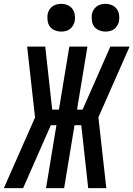

<svg xmlns="http://www.w3.org/2000/svg" viewBox="-42 -977 693 997"><path d="M-22 0 140 -367 99 -735H193L229 -408H264L318 -735H412L358 -408H387L531 -735H631L469 -368L510 0H416L380 -327H345L291 0H197L251 -327H222L78 0ZM506 -813Q489 -813 473 -819.5Q457 -826 447.5 -838.5Q438 -851 435.5 -868Q433 -885 435 -902Q437 -914 443.5 -925Q450 -936 460 -943.5Q470 -951 482 -954Q494 -957 506 -957Q523 -957 538.5 -950.5Q554 -944 563.5 -931.5Q573 -919 576 -902Q579 -885 576 -868Q574 -856 567.5 -845Q561 -834 551.5 -826.5Q542 -819 530 -816Q518 -813 506 -813ZM276 -813Q259 -813 243 -819.5Q227 -826 217.5 -838.5Q208 -851 205.5 -868Q203 -885 205 -902Q207 -914 213.5 -925Q220 -936 230 -943.5Q240 -951 252 -954Q264 -957 276 -957Q293 -957 308.5 -950.5Q324 -944 333.5 -931.5Q343 -919 346 -902Q349 -885 346 -868Q344 -856 337.5 -845Q331 -834 321.5 -826.5Q312 -819 300 -816Q288 -813 276 -813Z"/></svg>

Font: Iosevka SmBd Ex Obl
Style: Regular
Weight: 600
Width: 7
Italic angle: -9°
Monospace: yes
Designer: Belleve Invis
Foundry: Belleve Invis
Version: Version 32.5.0; ttfautohint (v1.8.4)